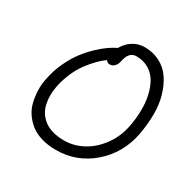

<svg xmlns="http://www.w3.org/2000/svg" viewBox="-160 -889 1035 1037"><g transform="rotate(30 358.0 -370.5)"><path d="M315.9 -9.8Q266.6 -9.8 226.3 -21.7Q186 -33.7 158.2 -54.9Q130.4 -76.2 110.4 -105.2Q90.3 -134.3 82 -168.7Q73.7 -203.1 72.3 -241.7Q70.8 -280.3 80.1 -319.8Q90.8 -374.5 114.5 -425Q138.2 -475.6 165.8 -512Q193.4 -548.3 225.3 -578.6Q257.3 -608.9 283.2 -626.7Q309.1 -644.5 331.1 -654.8Q350.6 -689.5 382.8 -710.2Q415 -731 457 -731Q509.3 -731 551.5 -708.5Q593.8 -686 620.4 -647Q647 -607.9 662.6 -554.7Q678.2 -501.5 677.7 -439.7Q677.2 -377.9 665 -310.1Q638.7 -177.7 541.5 -93.8Q444.3 -9.8 315.9 -9.8ZM148.9 -310.1Q142.6 -279.3 142.6 -250.7Q142.6 -222.2 148.7 -195.8Q154.8 -169.4 169.2 -147.7Q183.6 -126 204.8 -109.9Q226.1 -93.8 257.8 -85Q289.6 -76.2 329.1 -76.2Q388.2 -76.2 443.6 -105.5Q499 -134.8 540.8 -191.2Q582.5 -247.6 597.2 -319.8Q607.4 -372.1 608.4 -421.9Q609.4 -471.7 599.6 -516.1Q589.8 -560.5 570.3 -593.8Q550.8 -627 517.6 -646.5Q484.4 -666 440.9 -666Q394 -666 381.8 -600.1Q377.4 -579.1 365 -567.1Q352.5 -555.2 337.9 -555.2Q321.3 -555.2 313 -568.8Q289.1 -551.3 266.1 -528.1Q243.2 -504.9 219.5 -473.1Q195.8 -441.4 177.2 -399.2Q158.7 -356.9 148.9 -310.1Z"/></g></svg>

Font: Shantell Sans Bouncy
Style: Italic
Weight: 300
Italic angle: -11.31°
Designer: Stephen Nixon, Anya Danilova, Shantell Martin
Foundry: Arrow Type
Version: Version 1.006;[9816181b4]